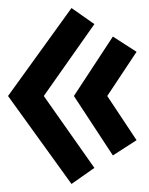

<svg xmlns="http://www.w3.org/2000/svg" viewBox="-27 -456 370 478"><path d="M151 -436 208 -396 82 -217 208 -38 151 2 -7 -217ZM254 -365 313 -327 240 -217 313 -107 254 -69 157 -217Z"/></svg>

Font: Podkova Medium
Style: Regular
Weight: 500
Designer: Ilya Yudin
Foundry: Cyreal (www.cyreal.org)
Version: Version 2.103